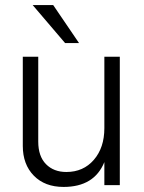

<svg xmlns="http://www.w3.org/2000/svg" viewBox="-20 -731 569 758"><path d="M292 -561H237L109 -711H190ZM453 0H392V-91Q352 7 231 7Q157 7 113.5 -37.5Q70 -82 70 -155V-507H131V-172Q131 -114 161.5 -83Q192 -52 242 -52Q309 -52 350.5 -100Q392 -148 392 -225V-507H453Z"/></svg>

Font: Hind Kochi Light
Style: Regular
Weight: 300
Designer: Dhruvi Tolia
Foundry: Indian Type Foundry
Version: Version 0.702;PS 1.0;hotconv 1.0.81;makeotf.lib2.5.63406